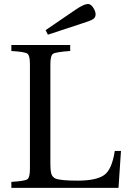

<svg xmlns="http://www.w3.org/2000/svg" viewBox="-20 -910 608 930"><path d="M201 -764 346 -863Q391 -894 411 -890Q422 -888 433 -870.5Q444 -853 443 -838Q442 -824 429.5 -816.5Q417 -809 382 -798L212 -742ZM35 0V-29Q101 -33 113 -42Q125 -51 125 -93V-599Q125 -641 113 -650Q101 -659 35 -663V-692H320V-663Q250 -658 237 -649.5Q224 -641 224 -599V-120Q224 -82 229 -67Q234 -52 249 -45Q275 -35 356 -35Q444 -35 483 -61Q522 -87 536 -179H566L554 0Z"/></svg>

Font: Linguistics Pro
Style: Regular
Weight: 400
Designer: Stefan Peev, Context Ltd
Foundry: Stefan Peev, Context Ltd
Version: Version 001.000